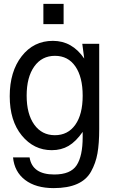

<svg xmlns="http://www.w3.org/2000/svg" viewBox="-20 -749 590 987"><path d="M307 -729V-625H203V-729ZM405 -257Q405 -353 367.5 -407.5Q330 -462 262.5 -462Q195 -462 156 -407Q117 -352 117 -257.5Q117 -163 156 -108.5Q195 -54 262 -54Q329 -54 367 -107.5Q405 -161 405 -257ZM246 23Q154 23 92 -52.5Q30 -128 30 -254.5Q30 -381 91.5 -460Q153 -539 252 -539Q351 -539 413 -448L403 -524H490V-86Q490 -11 481 39.5Q472 90 448 133Q401 218 256 218Q164 218 109 176Q54 134 47 60H132Q146 148 259 148Q343 148 374 100.5Q405 53 405 -44V-71Q370 -21 332.5 1Q295 23 246 23Z"/></svg>

Font: Autonym
Style: Regular
Weight: 500
Version: Version 1.0.20131126